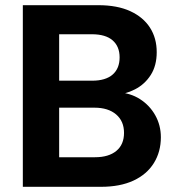

<svg xmlns="http://www.w3.org/2000/svg" viewBox="-20 -720 681 740"><path d="M68 0V-700H359Q432 -700 482 -677Q532 -654 558 -613.5Q584 -573 584 -519Q584 -467 561 -431Q538 -395 500 -375.5Q462 -356 418 -353L434 -364Q482 -362 519.5 -338Q557 -314 578.5 -275.5Q600 -237 600 -191Q600 -135 573 -91.5Q546 -48 494.5 -24Q443 0 369 0ZM208 -114H346Q399 -114 428.5 -138.5Q458 -163 458 -208Q458 -253 427.5 -279Q397 -305 344 -305H208ZM208 -409H335Q387 -409 414 -432.5Q441 -456 441 -499Q441 -541 414 -564.5Q387 -588 334 -588H208Z"/></svg>

Font: DM Sans 16pt ExtraBold
Style: Regular
Weight: 800
Version: Version 4.004;gftools[0.9.30]